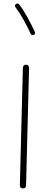

<svg xmlns="http://www.w3.org/2000/svg" viewBox="-20 -1048 272 1086"><path d="M109.9 17.6Q92.3 17.6 92.3 -0.5L109.4 -665Q109.4 -672.4 114.5 -677.5Q119.6 -682.6 127.4 -682.1Q134.8 -682.1 139.9 -677Q145 -671.9 144.5 -664.6L127.4 0Q127.4 17.6 109.9 17.6ZM69.8 -1025.4Q73.7 -1028.8 79.1 -1028.1Q84.5 -1027.3 87.9 -1023.4Q110.8 -994.6 135.3 -950Q159.7 -905.3 176.8 -867.7Q182.1 -856 170.4 -850.6Q158.7 -845.2 153.3 -856.9Q136.7 -894 112.3 -937.5Q87.9 -981 67.4 -1007.3Q64 -1011.2 64.9 -1016.6Q65.9 -1022 69.8 -1025.4Z"/></svg>

Font: Mikhak-DS2-FD ExtraLight
Style: Regular
Weight: 200
Designer: Amin Abedi
Version: Version 3.2